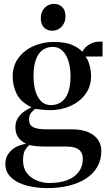

<svg xmlns="http://www.w3.org/2000/svg" viewBox="-20 -735 554 991"><path d="M221.5 236Q187.5 236 149.8 229.8Q112 223.5 80 209.2Q48 195 27.8 170.8Q7.5 146.5 7.5 111.5Q7.5 83.5 21.2 61.8Q35 40 59 26Q83 12 114.5 7Q89 -5.5 74.2 -26Q59.5 -46.5 59.5 -79Q59.5 -104.5 71.2 -124Q83 -143.5 102.2 -157.8Q121.5 -172 143 -181Q87 -208 66.2 -250.2Q45.5 -292.5 45.5 -340.5Q45.5 -396 75.2 -436Q105 -476 153.2 -497.2Q201.5 -518.5 257 -518.5Q316 -518.5 351.2 -503.5Q386.5 -488.5 405 -468Q416.5 -491 440.8 -505.5Q465 -520 488.5 -520H509.5L509 -443.5L421 -443Q429 -435 435.2 -419.5Q441.5 -404 445.8 -384.2Q450 -364.5 450 -342.5Q450 -288 420.5 -248.5Q391 -209 343.2 -187.8Q295.5 -166.5 240 -166.5Q220.5 -166.5 199 -168.5Q177.5 -170.5 161.5 -173Q152 -166 141 -153.5Q130 -141 130 -117.5Q130 -90 151 -78.8Q172 -67.5 219.5 -67.5H351.5Q401.5 -67.5 435 -53Q468.5 -38.5 485.8 -13.5Q503 11.5 503 43.5Q503 89.5 482.8 125.2Q462.5 161 425 185.8Q387.5 210.5 336 223.2Q284.5 236 221.5 236ZM234.5 209.5Q290.5 209.5 329 194Q367.5 178.5 387.5 150.5Q407.5 122.5 407.5 86Q407.5 67 400 52.5Q392.5 38 373.8 29.8Q355 21.5 322 21.5H219.5Q190.5 21.5 168.5 19.5Q146.5 17.5 132 13.5Q119.5 23 109.2 40Q99 57 99 93Q99 133.5 119.5 159.2Q140 185 171.2 197.2Q202.5 209.5 234.5 209.5ZM242 -192.5Q291 -192.5 317.5 -230.2Q344 -268 344 -342.5Q344 -386.5 333 -420.2Q322 -454 302 -473.5Q282 -493 254 -493Q221.5 -493 199 -476.2Q176.5 -459.5 164.8 -426Q153 -392.5 153 -343Q153 -299 163 -265Q173 -231 193 -211.8Q213 -192.5 242 -192.5ZM249.5 -576.5Q223.5 -576.5 207 -593.2Q190.5 -610 190.5 -640.5Q190.5 -673.5 210.2 -694.2Q230 -715 258 -715H259Q284.5 -715 301.2 -698.5Q318 -682 318 -651Q318 -618.5 298.2 -597.5Q278.5 -576.5 250.5 -576.5Z"/></svg>

Font: Merriweather 144pt Medium
Style: Regular
Weight: 500
Version: Version 2.100